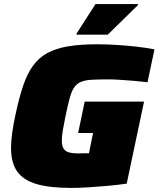

<svg xmlns="http://www.w3.org/2000/svg" viewBox="-20 -913 777 941"><path d="M328 8Q224 8 159 -11Q94 -30 64 -73Q34 -116 34 -188Q34 -222 40 -264Q46 -306 57 -356Q74 -435 93.5 -493Q113 -551 141.5 -590.5Q170 -630 212 -653Q254 -676 314 -686Q374 -696 459 -696Q500 -696 549 -693Q598 -690 647.5 -684.5Q697 -679 737 -671L703 -510Q671 -514 634.5 -517Q598 -520 565.5 -522Q533 -524 512 -524Q461 -524 428 -522Q395 -520 375 -511Q355 -502 342.5 -483Q330 -464 321 -430Q312 -396 301 -344Q293 -304 288 -275Q283 -246 283 -224Q283 -199 291.5 -185Q300 -171 318.5 -166Q337 -161 367 -161Q371 -161 378.5 -161.5Q386 -162 396.5 -162Q407 -162 416 -162L436 -261H363L395 -415H686L601 -13Q560 -7 511.5 -2.5Q463 2 415 5Q367 8 328 8ZM355 -743V-748L448 -893H656V-888L508 -743Z"/></svg>

Font: Saira SemiExpanded Black
Style: Italic
Weight: 900
Width: 6
Italic angle: -12°
Designer: Hector Gatti with collaboration of the Omnibus-Type team
Foundry: Omnibus-Type
Version: Version 1.101